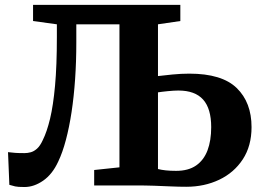

<svg xmlns="http://www.w3.org/2000/svg" viewBox="-20 -763 1077 790"><path d="M81 6.5Q52.5 6.5 42.5 4Q32.5 1.5 18.5 -2.5L13 -137Q30 -135 42.5 -134Q55 -133 81 -133Q93.5 -133 106.5 -136.5Q119.5 -140 132.2 -151.2Q145 -162.5 156 -186.5Q173 -220.5 186 -274.5Q199 -328.5 206.5 -410.8Q214 -493 214 -610.5V-663L116 -676.5V-743H722V-676.5L630 -663V-450Q653.5 -453 689.8 -456.5Q726 -460 759 -460Q893 -460 954 -400.8Q1015 -341.5 1015 -240Q1015 -162.5 979 -107.5Q943 -52.5 882 -23.5Q821 5.5 746.5 5.5Q716.5 5.5 683.2 4Q650 2.5 613.5 1.2Q577 0 538 0H367.5V-63.5L471.5 -74.5V-663H294V-588Q294 -509 289 -437Q284 -365 274.5 -302.2Q265 -239.5 251.2 -187.5Q237.5 -135.5 219.5 -98Q195.5 -46 157.8 -19.8Q120 6.5 81 6.5ZM704.5 -60Q755 -60 786.8 -82Q818.5 -104 833.8 -144.2Q849 -184.5 849 -240Q849 -316 815.8 -353.2Q782.5 -390.5 714 -390.5Q696.5 -390.5 671 -388Q645.5 -385.5 630 -383V-67.5Q644 -64 662.2 -62Q680.5 -60 704.5 -60Z"/></svg>

Font: Merriweather ExtraBold
Style: Regular
Weight: 800
Version: Version 2.100